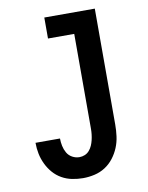

<svg xmlns="http://www.w3.org/2000/svg" viewBox="-84 -796 668 865"><g transform="rotate(-10 250.0 -363.5)"><path d="M226 8Q201 8 176 3Q151 -2 129 -14.5Q107 -27 90.5 -46Q74 -65 63 -88Q52 -111 47 -135.5Q42 -160 42 -185V-186H154Q154 -169 157.5 -152Q161 -135 169.5 -120Q178 -105 193.5 -96.5Q209 -88 226 -88Q239 -88 251 -93Q263 -98 271.5 -108Q280 -118 285 -129.5Q290 -141 293 -153.5Q296 -166 297.5 -179Q299 -192 299 -205V-639H179V-735H410V-205Q410 -178 406.5 -151.5Q403 -125 393 -100.5Q383 -76 366.5 -54.5Q350 -33 327.5 -18.5Q305 -4 278.5 2Q252 8 226 8Z"/></g></svg>

Font: Iosevka Curly
Style: Bold
Weight: 700
Monospace: yes
Designer: Belleve Invis
Foundry: Belleve Invis
Version: Version 22.1.2; ttfautohint (v1.8.4)